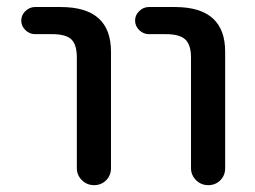

<svg xmlns="http://www.w3.org/2000/svg" viewBox="-20 -540 743 560"><path d="M414.1 -440.4Q398.4 -440.4 386.2 -452.1Q374 -463.9 374 -480Q374 -496.1 386.2 -507.8Q398.4 -519.5 414.1 -519.5H490.2Q637.7 -519.5 636.7 -387.7V-49.8Q636.7 -28.3 622.6 -14.2Q608.4 0 587.4 0Q566.4 0 551.8 -14.6Q537.1 -29.3 537.1 -49.8V-372.1Q537.1 -409.2 520.5 -424.8Q503.9 -440.4 463.9 -440.4ZM82 -440.4Q66.4 -440.4 54.2 -452.1Q42 -463.9 42 -480Q42 -496.1 54.2 -507.8Q66.4 -519.5 82 -519.5H157.2Q304.7 -519.5 303.7 -387.7V-49.8Q303.7 -28.3 289.6 -14.2Q275.4 0 254.4 0Q233.4 0 218.8 -14.6Q204.1 -29.3 204.1 -49.8V-372.1Q204.1 -410.2 188 -425.3Q171.9 -440.4 131.8 -440.4Z"/></svg>

Font: Rounded Mgen+ 2p medium
Style: Regular
Weight: 500
Designer: [Source Han Sans]
Ryoko NISHIZUKA  (kana & ideographs); Paul D. Hunt (Latin, Greek & Cyrillic); Wenlong ZHANG  (bopomofo
Version: Version 1.059.20150602